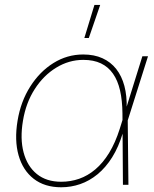

<svg xmlns="http://www.w3.org/2000/svg" viewBox="-20 -770 643 800"><path d="M234.9 10.3Q166 10.3 120.6 -24.9Q75.2 -60.1 57.4 -122.8Q39.6 -185.5 53.2 -267.1Q66.4 -347.2 106 -409.4Q145.5 -471.7 202.6 -507.3Q259.8 -543 326.7 -543Q372.6 -543 407 -527.3Q441.4 -511.7 464.4 -482.4Q487.3 -453.1 498.3 -411.9Q509.3 -370.6 507.8 -318.4H513.7L512.2 -270.5L515.1 0H492.2L490.2 -297.9Q489.7 -351.6 480.2 -393.1Q470.7 -434.6 450.9 -462.9Q431.2 -491.2 400.6 -505.9Q370.1 -520.5 327.1 -520.5Q267.1 -520.5 214.1 -488Q161.1 -455.6 124.5 -398.4Q87.9 -341.3 75.7 -267.1Q63 -191.9 78.4 -134.5Q93.8 -77.1 133.5 -44.9Q173.3 -12.7 234.9 -12.7Q273.9 -12.7 309.8 -25.1Q345.7 -37.6 377.2 -64.2Q408.7 -90.8 434.6 -132.8Q460.4 -174.8 479 -233.4L573.2 -535.6H596.7L511.7 -266.6L497.6 -215.8H491.7Q474.1 -157.2 447.3 -114.5Q420.4 -71.8 386.5 -43.9Q352.5 -16.1 314.2 -2.9Q275.9 10.3 234.9 10.3ZM331.5 -611.8 373.5 -749.5H397.5L350.1 -611.8Z"/></svg>

Font: Inter 20pt Thin
Style: Italic
Weight: 250
Italic angle: -9.3988°
Version: Version 4.001;git-66647c0bb